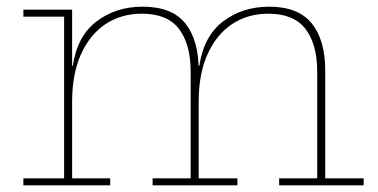

<svg xmlns="http://www.w3.org/2000/svg" viewBox="-20 -555 1133 575"><path d="M816 0V-21H930V-340Q930 -422.5 895 -468.2Q860 -514 784 -514Q722 -514 675 -482.8Q628 -451.5 601.5 -392.5Q575 -333.5 575 -251L567 -358H577Q590.5 -447.5 648.5 -491.2Q706.5 -535 786 -535Q873 -535 913.5 -485Q954 -435 954 -344V-21H1069V0ZM50 0V-21H172V-505H50V-526H196V-21H310V0ZM437 0V-21H551V-340Q551 -422.5 516.2 -468.2Q481.5 -514 405 -514Q343 -514 296 -482.8Q249 -451.5 222.5 -392.5Q196 -333.5 196 -251L188 -358H198Q211.5 -447.5 269.5 -491.2Q327.5 -535 407 -535Q495 -535 535 -485Q575 -435 575 -344V-21H691V0Z"/></svg>

Font: Hepta Slab ExtraLight
Style: Regular
Weight: 200
Designer: Michael LaGattuta
Foundry: Michael LaGattuta
Version: Version 1.100